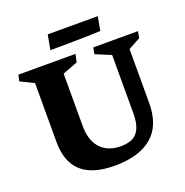

<svg xmlns="http://www.w3.org/2000/svg" viewBox="-148 -972 1079 1122"><g transform="rotate(-20 391.0 -410.5)"><path d="M449.2 -77.6Q479 -77.6 504.2 -85.2Q529.3 -92.8 545.4 -108.9Q582.5 -146.5 582.5 -232.9V-596.2L486.3 -636.2L494.6 -675.8H772L764.6 -634.8L689.9 -594.2V-258.3Q689.9 -119.1 609.1 -51Q528.3 17.1 377.4 17.1Q238.8 17.1 170.9 -44.4Q103 -106 103 -229V-596.2L19.5 -637.2L28.3 -675.8H383.3L372.6 -626.5L278.8 -590.8V-261.7Q278.8 -207.5 297.6 -166Q316.4 -124.5 354.7 -101.1Q393.1 -77.6 449.2 -77.6ZM270 -838.4H581.1L565.4 -752Q506.3 -749 413.6 -747.6Q320.8 -746.1 252.9 -746.1Z"/></g></svg>

Font: Vesper Libre Heavy
Style: Regular
Weight: 900
Designer: Robert Keller & Kimya Gandhi
Foundry: Mota Italic
Version: Version 1.058